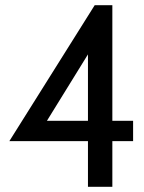

<svg xmlns="http://www.w3.org/2000/svg" viewBox="-20 -720 556 740"><path d="M319 0V-176H16L345 -700H413V-254.5H493V-176H413V0ZM145.5 -229.5 134 -254.5H319V-575L341 -546Z"/></svg>

Font: Cabin
Style: Regular
Weight: 400
Width: 4
Designer: Pablo Impallari
Foundry: Pablo Impallari. http://www.impallari.com Igino Marini. http://www.ikern.com
Version: Version 3.001